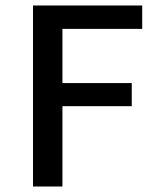

<svg xmlns="http://www.w3.org/2000/svg" viewBox="-20 -678 581 698"><path d="M207 -573V-376H459V-292H207V0H100V-658H497V-573Z"/></svg>

Font: Ysabeau SC Semibold
Style: Regular
Weight: 600
Designer: Christian Thalmann (Catharsis Fonts)
Version: Version 0.003